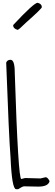

<svg xmlns="http://www.w3.org/2000/svg" viewBox="-20 -1350 396 1378"><path d="M55.7 -920.9Q85.9 -920.9 85.9 -829.1Q110.4 -65.4 132.8 -65.4L160.2 -72.3L270.5 -69.3L307.6 -78.1Q322.3 -78.1 335.9 -49.8Q326.2 -10.7 255.9 -10.7L153.3 -12.7Q141.6 -12.7 110.4 7.8H95.7Q65.4 7.8 55.7 -219.7Q43.9 -365.2 24.4 -900.4Q32.2 -920.9 55.7 -920.9ZM250 -1330.1Q280.3 -1322.3 280.3 -1298.8Q280.3 -1288.1 164.1 -1185.5Q114.3 -1135.7 106.4 -1135.7Q74.2 -1144.5 74.2 -1169.9Q223.6 -1330.1 250 -1330.1Z"/></svg>

Font: Sue Ellen Francisco
Style: Regular
Weight: 400
Designer: Kimberly Geswein
Foundry: Kimberly Geswein
Version: Version 1.002 2007